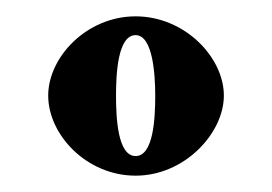

<svg xmlns="http://www.w3.org/2000/svg" viewBox="-20 -706 333 235"><path d="M39 -589C39 -541 86 -491 146 -491C206 -491 254 -543 254 -589C254 -636 206 -686 146 -686C86 -686 39 -636 39 -589ZM122 -589C122 -615 124 -663 146 -663C167 -663 170 -615 170 -589C170 -562 168 -515 146 -515C124 -515 122 -562 122 -589Z"/></svg>

Font: Purple Purse
Style: Regular
Weight: 400
Designer: Astigmatic (AOETI)
Foundry: Astigmatic (AOETI)
Version: Version 1.000